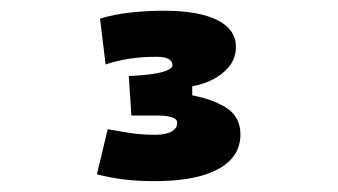

<svg xmlns="http://www.w3.org/2000/svg" viewBox="-20 -723 626 356"><path d="M274.4 -387.2Q240.2 -386.7 211.4 -390.1Q182.6 -393.6 159.7 -399.9L179.7 -483.4Q196.8 -480.5 218.5 -476.8Q240.2 -473.1 267.6 -473.1Q287.1 -473.1 297.9 -479Q308.6 -484.9 308.6 -495.6Q308.6 -502.4 298.8 -505.6Q289.1 -508.8 271 -508.8H223.6V-564L324.2 -548.3Q369.6 -541.5 397.7 -524.4Q425.8 -507.3 425.8 -474.1Q425.8 -432.6 386.2 -410.4Q346.7 -388.2 274.4 -387.2ZM223.6 -508.8 218.8 -582Q261.7 -584 280.8 -589.4Q299.8 -594.7 299.8 -602.1Q299.8 -617.7 269.5 -617.7Q217.3 -617.7 175.8 -603.5L165.5 -688.5Q191.4 -696.3 221.4 -699.7Q251.5 -703.1 284.2 -703.1Q348.1 -703.1 382.8 -685.8Q417.5 -668.5 417.5 -635.7Q417.5 -608.9 395 -589.4Q372.6 -569.8 336.4 -563V-531.7Z"/></svg>

Font: Cascadia Mono PL
Style: Regular
Weight: 400
Monospace: yes
Designer: Aaron Bell
Foundry: Saja Typeworks
Version: Version 2102.003